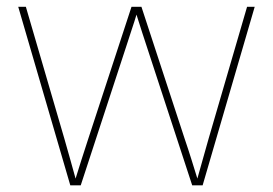

<svg xmlns="http://www.w3.org/2000/svg" viewBox="-20 -556 819 576"><path d="M190.9 0 34.7 -535.6H57.6L172.9 -140.6Q182.6 -107.4 191.4 -75.4Q200.2 -43.5 209.5 -10.3H203.6Q213.9 -43.5 224.1 -75.7Q234.4 -107.9 245.1 -140.6L374.5 -535.6H404.3L533.7 -140.6Q544.9 -107.9 554.9 -75.7Q564.9 -43.5 575.2 -10.3H569.3Q578.6 -43.5 587.6 -75.4Q596.7 -107.4 606 -140.6L721.2 -535.6H744.1L587.9 0H556.6L418.5 -421.9Q412.6 -439.9 407 -457Q401.4 -474.1 396 -491.5Q390.6 -508.8 384.8 -526.9H394Q388.7 -508.8 383.1 -491.5Q377.4 -474.1 371.8 -457Q366.2 -439.9 360.4 -421.9L222.2 0Z"/></svg>

Font: Inter 20pt Thin
Style: Regular
Weight: 250
Version: Version 4.001;git-66647c0bb